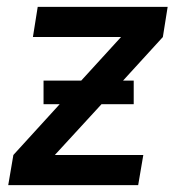

<svg xmlns="http://www.w3.org/2000/svg" viewBox="-20 -540 540 560"><path d="M4 0 19 -88 154 -236H107V-305H217L333 -432H76L90 -520H469L455 -432L339 -305H370V-236H276L140 -88H398L383 0Z"/></svg>

Font: Iosevka SS04 Semibold
Style: Italic
Weight: 600
Italic angle: -9°
Monospace: yes
Designer: Belleve Invis
Foundry: Belleve Invis
Version: Version 19.0.0; ttfautohint (v1.8.4)